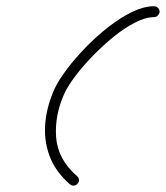

<svg xmlns="http://www.w3.org/2000/svg" viewBox="-20 -578 532 616"><path d="M492 -541Q492 -534 486.5 -528.5Q481 -523 474 -523Q447 -523 413 -505.5Q379 -488 344.5 -460Q310 -432 278 -399Q246 -366 222.5 -335Q199 -304 188 -281Q155 -210 160 -138.5Q165 -67 227 -13Q233 -8 233.5 -1Q234 6 229 11Q224 17 217 17.5Q210 18 204 13Q157 -28 138.5 -79Q120 -130 125.5 -185.5Q131 -241 156 -295Q169 -322 195 -356.5Q221 -391 255.5 -426.5Q290 -462 328.5 -492Q367 -522 404.5 -540Q442 -558 474 -558Q481 -558 486.5 -553Q492 -548 492 -541Z"/></svg>

Font: FRB American Cursive Guidelines Arrows
Style: Italic
Weight: 400
Italic angle: -25°
Version: Version 2.0;Modular Font Editor K font №1